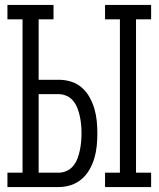

<svg xmlns="http://www.w3.org/2000/svg" viewBox="-20 -755 640 775"><path d="M404 0V-58H464V-677H404V-735H590V-677H529V-58H590V0ZM10 0V-58H71V-677H10V-735H196V-677H136V-433H217Q243 -433 267 -425.5Q291 -418 310 -401.5Q329 -385 341.5 -362.5Q354 -340 361 -316Q368 -292 370.5 -267Q373 -242 373 -217Q373 -191 370.5 -166Q368 -141 361 -117Q354 -93 341.5 -71Q329 -49 310 -32.5Q291 -16 267 -8Q243 0 217 0ZM217 -58Q234 -58 250 -65.5Q266 -73 276.5 -86.5Q287 -100 293 -116Q299 -132 302.5 -149Q306 -166 307.5 -183Q309 -200 309 -217Q309 -234 307.5 -251Q306 -268 302.5 -284.5Q299 -301 293 -317Q287 -333 276.5 -346.5Q266 -360 250 -367.5Q234 -375 217 -375H136V-58Z"/></svg>

Font: Iosevka Curly Slab LtEx
Style: Regular
Weight: 300
Width: 7
Monospace: yes
Designer: Belleve Invis
Foundry: Belleve Invis
Version: Version 11.1.0; ttfautohint (v1.8.3)